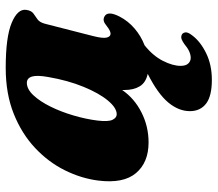

<svg xmlns="http://www.w3.org/2000/svg" viewBox="-65 -460 762 672"><g transform="rotate(-90 316.0 -124.0)"><path d="M526 -180Q517 -145 520.5 -131.5Q524 -118 534 -118Q543.5 -118 559 -130Q571 -140 578.8 -141.8Q586.5 -143.5 594 -139.5Q615.5 -128.5 594 -86.5Q578.5 -56.5 552.2 -34Q526 -11.5 493.5 1Q457 30 439.2 64.8Q421.5 99.5 421.5 127Q421.5 145.5 429.8 154Q438 162.5 449.5 162.5Q471.5 162.5 497.5 140.5Q506.5 134 514 131Q521.5 128 528.5 130.5Q536.5 133 538.5 142.8Q540.5 152.5 527.5 168.5Q506 197 465.2 216.8Q424.5 236.5 372.5 236.5Q315.5 236.5 289.2 216.2Q263 196 263 159.5Q263 120.5 293.2 84Q323.5 47.5 393.5 12Q363 5.5 350 -15.8Q337 -37 337 -69.5Q337 -73.5 337 -77.5Q307.5 -34.5 258.5 -9.8Q209.5 15 153.5 15Q83.5 15 46.2 -29Q9 -73 20 -161Q27.5 -220.5 56 -278Q84.5 -335.5 134.2 -382.2Q184 -429 254 -457Q324 -485 414.5 -485Q522 -485 571.8 -464.2Q621.5 -443.5 617.5 -413.5Q615 -395.5 605 -388.2Q595 -381 584.5 -373.8Q574 -366.5 569 -348ZM230 -163.5Q225.5 -125.5 232.8 -111Q240 -96.5 252 -96.5Q274.5 -96.5 300.2 -127.5Q326 -158.5 348.2 -212.8Q370.5 -267 382.5 -336.5Q389.5 -375.5 384 -393.2Q378.5 -411 362 -411Q340 -411 318.5 -388Q297 -365 278.8 -328Q260.5 -291 247.8 -247.5Q235 -204 230 -163.5Z"/></g></svg>

Font: Fraunces 9pt S000 Black
Style: Italic
Weight: 900
Italic angle: -16°
Version: Version 1.000; ttfautohint (v1.8.3)